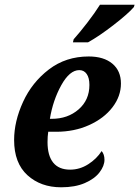

<svg xmlns="http://www.w3.org/2000/svg" viewBox="-20 -786 592 816"><path d="M40 -191Q40 -270 78 -353Q116 -436 188 -491Q260 -546 357 -546Q421 -546 457.5 -515.5Q494 -485 494 -431Q494 -377 458 -330Q422 -283 359 -254.5Q296 -226 219 -226H185Q182 -207 182 -182Q182 -125 206 -95Q230 -65 278 -65Q319 -65 355 -88Q391 -111 412 -144Q424 -130 424 -107Q424 -81 403 -53.5Q382 -26 340.5 -8Q299 10 240 10Q153 10 96.5 -41.5Q40 -93 40 -191ZM200 -281Q268 -281 314 -321Q360 -361 360 -425Q360 -455 348.5 -471.5Q337 -488 317 -488Q276 -488 240.5 -424Q205 -360 192 -281ZM293 -619Q319 -648 351 -689.5Q383 -731 405 -766H552L549 -756Q525 -728 463 -680Q401 -632 354 -606H290Z"/></svg>

Font: Noto Serif Narrow
Style: Bold Italic
Weight: 700
Width: 4
Italic angle: -12°
Designer: Monotype Design Team
Foundry: Monotype Imaging Inc.
Version: Version 1.001